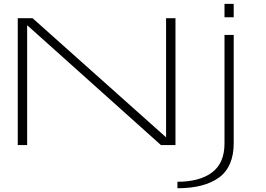

<svg xmlns="http://www.w3.org/2000/svg" viewBox="-20 -772 1416 1022"><path d="M74.5 0H124.5V-637H125.5L836.5 0H914V-675H864V-41L153.5 -675H74.5ZM924.5 230Q1068 230 1146 172.8Q1224 115.5 1224 -10V-586H1175V-8.5Q1175 96 1108.8 145.8Q1042.5 195.5 924.5 195.5ZM1175 -751.5V-680H1224V-751.5Z"/></svg>

Font: Anybody ExtraExpanded ExtraLight
Style: Regular
Weight: 250
Width: 8
Version: Version 1.113;gftools[0.9.25]